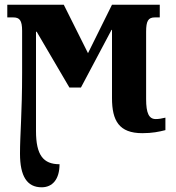

<svg xmlns="http://www.w3.org/2000/svg" viewBox="-20 -556 747 816"><path d="M157 240C203 240 233 206 233 142C164 142 133 103 133 1V-421H136L275 -184H324L454 -429H456V-139C456 -43 486 10 585 10C627 10 656 4 683 -3V-56C667 -52 654 -50 642 -50C613 -50 601 -75 601 -135V-421C601 -467 610 -482 638 -482H659V-536H456L354 -330L251 -536H11V-482H36C63 -482 74 -470 74 -425V-246C74 -77 65 17 65 97C65 193 95 240 157 240Z"/></svg>

Font: Noto Serif Condensed ExtraBold
Style: Regular
Weight: 800
Width: 3
Designer: Monotype Design Team
Foundry: Monotype Imaging Inc.
Version: Version 2.013